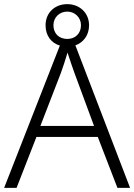

<svg xmlns="http://www.w3.org/2000/svg" viewBox="-20 -907 648 927"><path d="M547 0H608L344 -688C383 -702 410 -737 410 -785C410 -845 364 -887 305 -887C245 -887 200 -846 200 -785C200 -734 228 -699 269 -687L0 0H60L156 -246H452ZM305 -719C264 -719 238 -746 238 -785C238 -823 267 -851 305 -851C341 -851 371 -823 371 -785C371 -746 344 -719 305 -719ZM339 -556 434 -299H175L274 -555C283 -580 296 -618 306 -653C316 -622 332 -575 339 -556Z"/></svg>

Font: Noto Sans Gurmukhi Light
Style: Regular
Weight: 300
Designer: Jelle Bosma - Monotype Design Team
Foundry: Monotype Imaging Inc.
Version: Version 2.004